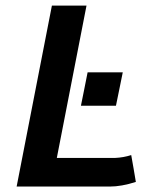

<svg xmlns="http://www.w3.org/2000/svg" viewBox="-20 -667 558 688"><path d="M293.9 -407.7H419.9Q416 -387.7 407.7 -347.7Q399.4 -307.6 395.5 -288.1H270Q273.9 -307.6 282 -347.7Q290 -387.7 293.9 -407.7ZM39.6 1.5Q60.5 -106.9 102.8 -323Q145 -539.1 166 -647H290Q272 -555.7 236.8 -374Q201.7 -192.4 183.6 -101.1H392.6Q422.9 -102.5 450.2 -111.3Q453.1 -95.2 458.7 -63.2Q464.4 -31.2 466.8 -15.1Q415 1.5 373.5 1.5Z"/></svg>

Font: Fantasque Sans Mono
Style: Bold Italic
Weight: 700
Italic angle: -11°
Monospace: yes
Designer: Jany Belluz
Version: Version 1.7.1